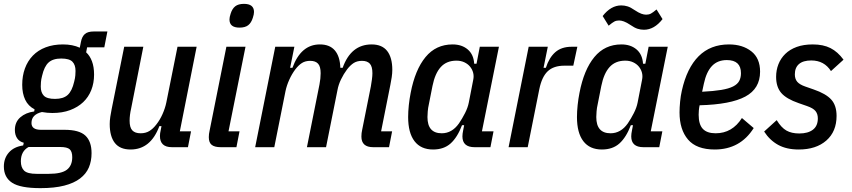

<svg xmlns="http://www.w3.org/2000/svg" viewBox="-41 -762 4410 994"><path d="M433 31Q433 72 419 105Q405 138 373.5 162Q342 186 291.5 199Q241 212 168 212Q64 212 21.5 184Q-21 156 -21 100Q-21 57 5 27.5Q31 -2 79 -9L82 -23Q59 -29 47.5 -46.5Q36 -64 36 -89Q36 -130 64 -154.5Q92 -179 136 -185L138 -196Q105 -213 89.5 -245.5Q74 -278 74 -323Q74 -369 88 -407.5Q102 -446 129 -474Q156 -502 195.5 -517Q235 -532 285 -532Q335 -532 372 -515L378 -545Q383 -572 398 -585.5Q413 -599 444 -599H515L499 -517H410L405 -491Q424 -474 435 -445Q446 -416 446 -376Q446 -332 431.5 -295.5Q417 -259 389.5 -233Q362 -207 322 -192Q282 -177 230 -177Q204 -177 176 -182Q150 -176 136 -162Q122 -148 122 -125Q122 -90 171 -90H293Q369 -90 401 -60Q433 -30 433 31ZM333 52Q333 23 320 11Q307 -1 270 -1H107Q67 21 67 73Q67 105 84 121.5Q101 138 149 138H211Q278 138 305.5 116.5Q333 95 333 52ZM244 -250Q287 -250 309.5 -270.5Q332 -291 343 -339Q348 -358 349 -372Q350 -386 350 -395Q350 -426 334 -442.5Q318 -459 276 -459Q233 -459 210.5 -438.5Q188 -418 177 -370Q172 -351 171 -337Q170 -323 170 -314Q170 -283 186 -266.5Q202 -250 244 -250Z M701 -520 638 -201Q630 -166 630 -137Q630 -102 644 -87Q658 -72 687 -72Q713 -72 732 -83.5Q751 -95 768 -117Q787 -141 800.5 -171.5Q814 -202 820 -231L878 -520H977L890 -82H948L932 0H849Q787 0 787 -58Q787 -65 788 -72.5Q789 -80 791 -88L795 -109H784Q739 12 635 12Q580 12 553.5 -22Q527 -56 527 -120Q527 -137 530 -157.5Q533 -178 537 -197L602 -520Z M1199 -619Q1147 -619 1147 -661Q1147 -673 1153 -691Q1161 -717 1177 -729.5Q1193 -742 1222 -742Q1274 -742 1274 -700Q1274 -688 1268 -670Q1260 -644 1244 -631.5Q1228 -619 1199 -619ZM1102 0Q1070 0 1055 -12Q1040 -24 1040 -52Q1040 -68 1044 -85L1131 -520H1230L1142 -82H1199L1183 0Z M1280 0 1384 -520H1483L1461 -411H1473Q1517 -532 1615 -532Q1666 -532 1692.5 -501Q1719 -470 1721 -411H1733Q1776 -532 1883 -532Q1937 -532 1963.5 -498Q1990 -464 1990 -400Q1990 -383 1987 -362.5Q1984 -342 1980 -323L1932 -82H1989L1973 0H1891Q1830 0 1830 -55Q1830 -73 1834 -90L1879 -315Q1882 -332 1884.5 -350.5Q1887 -369 1887 -383Q1887 -418 1873.5 -432.5Q1860 -447 1833 -447Q1808 -447 1790.5 -436Q1773 -425 1756 -403Q1738 -379 1724.5 -351Q1711 -323 1706 -295L1647 0H1548L1613 -325Q1619 -356 1619 -383Q1619 -418 1605.5 -432.5Q1592 -447 1565 -447Q1540 -447 1522.5 -436Q1505 -425 1488 -403Q1470 -379 1456.5 -349Q1443 -319 1437 -290L1379 0Z M2416 0Q2353 0 2353 -56Q2353 -69 2357 -88L2362 -114H2351Q2327 -51 2292 -19.5Q2257 12 2201 12Q2138 12 2105 -31Q2072 -74 2072 -156Q2072 -185 2075.5 -218Q2079 -251 2085 -281Q2108 -401 2162 -466.5Q2216 -532 2302 -532Q2350 -532 2380.5 -506Q2411 -480 2414 -432H2426L2443 -520H2542L2454 -82H2514L2498 0ZM2246 -72Q2299 -72 2335 -123Q2352 -148 2366.5 -176.5Q2381 -205 2386 -231L2409 -349Q2413 -368 2408.5 -385.5Q2404 -403 2392.5 -417Q2381 -431 2363 -439.5Q2345 -448 2322 -448Q2271 -448 2241 -415Q2211 -382 2198 -317L2179 -221Q2175 -204 2173.5 -185.5Q2172 -167 2172 -156Q2172 -72 2246 -72Z M2592 0 2696 -520H2795L2773 -411H2785Q2802 -464 2834 -492Q2866 -520 2919 -520H2948L2927 -422H2881Q2825 -422 2794.5 -393Q2764 -364 2751 -300L2691 0Z M3290 0Q3227 0 3227 -56Q3227 -69 3231 -88L3236 -114H3225Q3201 -51 3166 -19.5Q3131 12 3075 12Q3012 12 2979 -31Q2946 -74 2946 -156Q2946 -185 2949.5 -218Q2953 -251 2959 -281Q2982 -401 3036 -466.5Q3090 -532 3176 -532Q3224 -532 3254.5 -506Q3285 -480 3288 -432H3300L3317 -520H3416L3328 -82H3388L3372 0ZM3120 -72Q3173 -72 3209 -123Q3226 -148 3240.5 -176.5Q3255 -205 3260 -231L3283 -349Q3287 -368 3282.5 -385.5Q3278 -403 3266.5 -417Q3255 -431 3237 -439.5Q3219 -448 3196 -448Q3145 -448 3115 -415Q3085 -382 3072 -317L3053 -221Q3049 -204 3047.5 -185.5Q3046 -167 3046 -156Q3046 -72 3120 -72ZM3293 -608Q3276 -608 3260 -613Q3244 -618 3224 -632Q3203 -646 3189 -651Q3175 -656 3164 -656Q3150 -656 3139.5 -650.5Q3129 -645 3110 -629L3079 -679Q3122 -734 3175 -734Q3192 -734 3208 -729Q3224 -724 3244 -710Q3265 -696 3279 -691Q3293 -686 3304 -686Q3318 -686 3328.5 -691.5Q3339 -697 3358 -713L3389 -663Q3346 -608 3293 -608Z M3659 12Q3565 12 3521 -39.5Q3477 -91 3477 -180Q3477 -205 3480 -236Q3483 -267 3489 -293Q3515 -410 3576 -471Q3637 -532 3733 -532Q3803 -532 3848.5 -496.5Q3894 -461 3894 -391Q3894 -303 3817.5 -262Q3741 -221 3581 -217Q3578 -203 3577 -190Q3576 -177 3576 -168Q3576 -118 3597.5 -95Q3619 -72 3664 -72Q3750 -72 3800 -151L3861 -99Q3791 12 3659 12ZM3722 -451Q3674 -451 3645 -420.5Q3616 -390 3603 -329L3594 -287Q3654 -290 3693 -296.5Q3732 -303 3754.5 -314.5Q3777 -326 3786 -343Q3795 -360 3795 -383Q3795 -451 3722 -451Z M4094 12Q4031 12 3987.5 -12Q3944 -36 3915 -81L3980 -140Q4004 -101 4030.5 -86Q4057 -71 4097 -71Q4142 -71 4167.5 -90.5Q4193 -110 4193 -149Q4193 -172 4181 -187Q4169 -202 4137 -213L4094 -228Q4030 -250 4003.5 -281Q3977 -312 3977 -364Q3977 -399 3989 -429.5Q4001 -460 4024.5 -483Q4048 -506 4083.5 -519Q4119 -532 4167 -532Q4221 -532 4258.5 -513Q4296 -494 4326 -453L4261 -394Q4226 -449 4159 -449Q4117 -449 4095.5 -430.5Q4074 -412 4074 -377Q4074 -353 4086.5 -338.5Q4099 -324 4128 -314L4171 -299Q4235 -277 4262.5 -246.5Q4290 -216 4290 -162Q4290 -81 4237 -34.5Q4184 12 4094 12Z"/></svg>

Font: IBM Plex Sans Cond Medm
Style: Italic
Weight: 500
Width: 3
Italic angle: -11°
Designer: Mike Abbink, Paul van der Laan, Pieter van Rosmalen
Foundry: Bold Monday
Version: Version 1.3